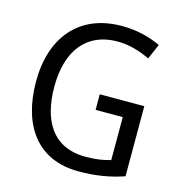

<svg xmlns="http://www.w3.org/2000/svg" viewBox="-108 -822 877 929"><g transform="rotate(15 330.5 -357.0)"><path d="M371 -377V-299H507V-84C474 -74 436 -67 383 -67C216 -67 149 -188 149 -357C149 -539 236 -646 388 -646C447 -646 504 -629 552 -605L585 -681C529 -708 463 -724 390 -724C175 -724 57 -577 57 -358C57 -137 162 10 367 10C454 10 524 -2 594 -26V-377Z"/></g></svg>

Font: Noto Sans Sinhala SemiCondensed
Style: Regular
Weight: 400
Width: 4
Designer: Jelle Bosma - Monotype Design Team
Foundry: Monotype Imaging Inc.
Version: Version 2.006